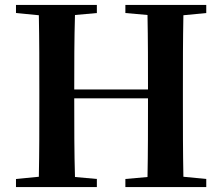

<svg xmlns="http://www.w3.org/2000/svg" viewBox="-20 -761 904 781"><path d="M490 -708 580 -700C582 -599 582 -498 582 -397H282C282 -499 282 -600 285 -700L374 -708V-741H45V-708L138 -699C140 -597 140 -496 140 -394V-346C140 -243 140 -141 138 -42L45 -33V0H374V-33L285 -41C282 -141 282 -244 282 -361H582C582 -243 582 -140 580 -41L490 -33V0H819V-33L726 -42C724 -143 724 -245 724 -346V-394C724 -497 724 -599 726 -699L819 -708V-741H490Z"/></svg>

Font: Noto Serif SC
Style: Bold
Weight: 700
Designer: Ryoko NISHIZUKA 西塚涼子 (kana & ideographs); Frank Grießhammer (Latin, Greek & Cyrillic); Wenlong ZHANG 张文龙 (bopomofo); San
Foundry: Adobe
Version: Version 2.001;hotconv 1.1.0;makeotfexe 2.6.0